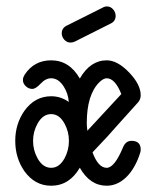

<svg xmlns="http://www.w3.org/2000/svg" viewBox="-20 -592 496 612"><path d="M348.6 -541.3Q348.6 -524.4 332.5 -516.8L218.5 -459.5Q211.4 -456.3 204.6 -456.3Q193.4 -456.3 185.1 -465.3Q176.8 -474.4 176.8 -485.8Q176.8 -502.7 193.1 -510.5L307.1 -567.6Q313.7 -571.5 320.8 -571.5Q332.3 -571.5 340.5 -562.3Q348.6 -553 348.6 -541.3ZM428.5 -288.6Q428.5 -275.9 420.4 -266.1Q398.9 -242.4 356.2 -194.8Q330.1 -164.1 274.9 -106.4Q293 -57.1 320.1 -57.1Q345 -57.1 372.1 -122.3Q380.6 -143.1 398.9 -143.1Q428.5 -143.1 428.5 -115.5Q428.5 -110.6 427.2 -106.2Q414.3 -63.7 389.6 -34.7Q358.6 0 320.1 0Q266.8 0 234.4 -57.4Q200.9 0 143.1 0Q91.1 0 57.6 -46.6Q28.6 -88.6 28.6 -143.1Q28.6 -196.8 57.6 -238.5Q91.1 -285.2 143.1 -285.2Q173.8 -285.2 199.2 -267.1Q197.5 -293.5 183.3 -315.9Q166.5 -342.5 143.1 -342.5Q125.5 -342.5 109.7 -325.6Q94 -308.6 82.8 -308.6Q71.3 -308.6 62.1 -317.3Q53 -325.9 53 -337.2Q53 -345 59.1 -354.7Q89.1 -399.7 143.1 -399.7Q200.9 -399.7 234.4 -341.8Q267.8 -399.7 320.1 -399.7Q354.5 -399.7 391.5 -361.1Q428.5 -322.5 428.5 -288.6ZM366.7 -292.2Q346.7 -342.5 320.1 -342.5Q309.6 -342.5 296.6 -329.8Q256.6 -290 256.6 -199.7Q256.6 -189.2 258.5 -175.3ZM199.7 -143.1Q199.7 -172.1 186 -197.5Q169.4 -228.3 143.1 -228.3Q116.2 -228.3 99.4 -197.5Q85.4 -172.1 85.4 -143.1Q85.4 -113.3 99.4 -87.9Q116.2 -57.1 143.1 -57.1Q169.4 -57.1 186 -87.9Q199.7 -113.3 199.7 -143.1Z"/></svg>

Font: EnergyBar
Style: Regular
Weight: 400
Italic angle: -10°
Version: 1.0 2000-03-28